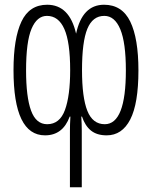

<svg xmlns="http://www.w3.org/2000/svg" viewBox="-20 -562 640 810"><path d="M419 -542Q495 -542 529.5 -471Q564 -400 564 -265Q564 -125 529.5 -58Q495 9 430 9Q389 9 364 -11Q339 -31 326 -70H323Q324 -51 324.5 -38.5Q325 -26 325 -11V228H275V-10Q275 -25 275.5 -38.5Q276 -52 277 -70H274Q245 9 170 9Q37 9 37 -266Q37 -400 70.5 -471Q104 -542 179 -542Q273 -542 301 -420Q327 -542 419 -542ZM420 -495Q371 -495 348.5 -440.5Q326 -386 326 -266Q326 -151 348.5 -94.5Q371 -38 422 -38Q511 -38 511 -265Q511 -382 487.5 -438.5Q464 -495 420 -495ZM178 -495Q136 -495 113 -440.5Q90 -386 90 -265Q90 -153 111 -95.5Q132 -38 179 -38Q232 -38 254 -98Q276 -158 276 -266Q276 -384 251.5 -439.5Q227 -495 178 -495Z"/></svg>

Font: Noto Sans Mono Light
Style: Regular
Weight: 300
Designer: Monotype Design Team
Foundry: Monotype Imaging Inc.
Version: Version 2.014; ttfautohint (v1.8.4.7-5d5b)